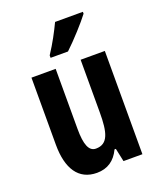

<svg xmlns="http://www.w3.org/2000/svg" viewBox="-143 -855 794 954"><g transform="rotate(-20 254.0 -378.0)"><path d="M411 -756V-766H264C243 -722 217 -672 182 -619V-606H274C320 -649 384 -720 411 -756ZM447 -546H319V-268C319 -163 305 -105 240 -105C203 -105 187 -146 187 -228V-546H59V-191C59 -65 107 10 204 10C260 10 300 -17 325 -70H332L347 0H447Z"/></g></svg>

Font: Noto Sans Gurmukhi ExtraCondensed
Style: Bold
Weight: 700
Width: 2
Designer: Jelle Bosma - Monotype Design Team
Foundry: Monotype Imaging Inc.
Version: Version 2.004